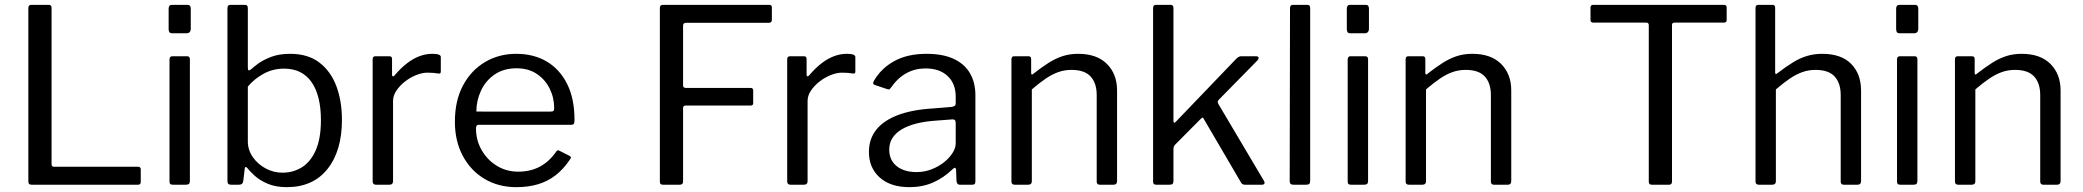

<svg xmlns="http://www.w3.org/2000/svg" viewBox="-20 -762 8591 792"><path d="M96.9 -728.4Q96.9 -742 108.7 -742H181.3Q192.7 -742 192.7 -729V-84.5Q192.7 -74.1 202.6 -74.1H548.5Q560.6 -74.1 560.6 -63.8V-11.1Q560.6 -5.8 557.9 -2.9Q555.2 0 548.7 0H110.9Q102.9 0 99.9 -3.5Q96.9 -6.9 96.9 -14.1V-728.4Z M763.3 -16.7Q763.3 -7.2 759.6 -3.6Q756 0 745.5 0H694.4Q685.2 0 682.2 -3.1Q679.2 -6.2 679.2 -14.1V-516.4Q679.2 -530 691 -530H751.8Q763.3 -530 763.3 -517.2ZM766.9 -644.3Q766.9 -624.7 749.1 -624.7H690.7Q681.5 -624.7 678.6 -629.4Q675.6 -634.1 675.6 -642V-726.2Q675.6 -742 689.5 -742H753.2Q766.9 -742 766.9 -726.8Z M933.6 0Q924.9 0 921.6 -3.8Q918.2 -7.7 918.2 -16.3V-728.4Q918.2 -742 930 -742H991.5Q1002.3 -742 1002.3 -728.2V-483Q1002.3 -472.4 1006.1 -471.8Q1009.9 -471.1 1016.9 -477.1Q1026.3 -486.3 1046.8 -500.9Q1067.3 -515.5 1099.7 -527.8Q1132.1 -540 1176.5 -540Q1250.2 -540 1297.3 -504.1Q1344.4 -468.2 1367.5 -406.6Q1390.5 -345 1390.5 -267.6Q1390.5 -139.8 1330.9 -64.9Q1271.3 10 1162.8 10Q1117.3 10 1084.4 -4Q1051.6 -18 1030.8 -37Q1010.1 -56 1000.3 -68.7Q996.3 -73.7 993.1 -73Q990 -72.4 989.4 -65.7L983.6 -15.8Q981.7 0 965.6 0ZM1002.3 -179.2Q1002.3 -143.3 1022.9 -113.9Q1043.5 -84.4 1076.1 -67.1Q1108.8 -49.7 1145 -49.7Q1189.9 -49.7 1225.9 -72.3Q1261.8 -95 1282.8 -143Q1303.8 -191.1 1303.8 -266.4Q1303.8 -367.9 1265.1 -423.4Q1226.3 -478.9 1151.7 -478.9Q1105.5 -478.9 1066.8 -457.5Q1028.1 -436.1 1002.3 -404.8Z M1530.9 0Q1523.9 0 1520.6 -3.5Q1517.2 -6.9 1517.2 -13.4V-517.1Q1517.2 -530 1528.3 -530H1586.4Q1597.2 -530 1597.2 -518.7V-454Q1597.2 -448.4 1600.3 -447.3Q1603.4 -446.2 1607.6 -451Q1633.8 -481.8 1659.5 -501.4Q1685.2 -521.1 1711.1 -530.5Q1736.9 -540 1762.8 -540Q1798.3 -540 1798.3 -527.2V-466.6Q1798.3 -457.2 1789.2 -458.6Q1780 -460.2 1768.5 -461.3Q1757.1 -462.3 1743.8 -462.3Q1722 -462.3 1697.1 -452.5Q1672.2 -442.6 1650.6 -425.7Q1629 -408.8 1615.1 -388.1Q1601.3 -367.4 1601.3 -345.7V-14.5Q1601.3 0 1585.7 0H1530.9Z M1943.5 -232.3Q1943.5 -183.4 1966.8 -142.8Q1990.1 -102.1 2029.5 -78Q2069 -53.9 2117.5 -53.9Q2168.2 -53.9 2206.9 -74.6Q2245.7 -95.3 2274.4 -136.7Q2277.6 -141.4 2280.4 -141.9Q2283.2 -142.4 2288.1 -139.9L2329.8 -118.8Q2339.1 -114 2331.7 -105Q2305.1 -65.1 2272.6 -39.6Q2240.1 -14.2 2199.8 -2.1Q2159.6 10 2110.1 10Q2035.9 10 1978.8 -24Q1921.7 -58 1889 -119.1Q1856.4 -180.2 1856.4 -259.6Q1856.4 -346.8 1889.8 -409.3Q1923.2 -471.9 1980.6 -505.9Q2037.9 -540 2109 -540Q2182.2 -540 2236 -507.8Q2289.7 -475.6 2319.8 -415Q2349.8 -354.4 2349.8 -268.5Q2349.8 -260.6 2348.4 -254Q2347 -247.4 2335.5 -247.1H1952Q1947.9 -247.1 1945.7 -242.8Q1943.5 -238.4 1943.5 -232.3ZM2249 -301.6Q2259.7 -301.6 2262.9 -304.4Q2266 -307.3 2266 -315.6Q2266 -359 2247.4 -396.6Q2228.8 -434.1 2194.2 -457.2Q2159.7 -480.3 2110.8 -480.3Q2057.4 -480.3 2020.1 -454.5Q1982.7 -428.6 1963.9 -387.6Q1945 -346.6 1945 -301.8Z M2701.9 -728.4Q2701.9 -742 2713.7 -742H3153.9Q3163.9 -742 3163.9 -731.1V-680.4Q3163.9 -667.9 3151.3 -667.9H2810.6Q2797.7 -667.9 2797.7 -656.1V-409.9Q2797.7 -399.3 2809.2 -399.3H3076.3Q3086.9 -399.3 3086.9 -388.8V-336.3Q3086.9 -326.6 3076.1 -326.6H2808.7Q2797.7 -326.6 2797.7 -315.9V-13.1Q2797.7 0 2783.6 0H2715.9Q2707.9 0 2704.9 -3.1Q2701.9 -6.2 2701.9 -14.1V-728.4Z M3240.9 0Q3233.9 0 3230.6 -3.5Q3227.2 -6.9 3227.2 -13.4V-517.1Q3227.2 -530 3238.3 -530H3296.4Q3307.2 -530 3307.2 -518.7V-454Q3307.2 -448.4 3310.3 -447.3Q3313.4 -446.2 3317.6 -451Q3343.8 -481.8 3369.5 -501.4Q3395.2 -521.1 3421.1 -530.5Q3446.9 -540 3472.8 -540Q3508.3 -540 3508.3 -527.2V-466.6Q3508.3 -457.2 3499.2 -458.6Q3490 -460.2 3478.5 -461.3Q3467.1 -462.3 3453.8 -462.3Q3432 -462.3 3407.1 -452.5Q3382.2 -442.6 3360.6 -425.7Q3339 -408.8 3325.1 -388.1Q3311.3 -367.4 3311.3 -345.7V-14.5Q3311.3 0 3295.7 0H3240.9Z M3909.1 -63.7Q3872 -28 3828.5 -9Q3785 10 3731.5 10Q3653.6 10 3608.9 -29.8Q3564.3 -69.7 3564.3 -135.3Q3564.3 -188.5 3594.5 -226.7Q3624.8 -264.9 3683.6 -287.2Q3742.5 -309.5 3827.8 -314.6L3905.8 -321.1Q3912.7 -321.9 3917.5 -325.1Q3922.3 -328.3 3922.3 -335.9V-363Q3922.3 -417.1 3888.9 -448.4Q3855.6 -479.7 3798 -479.7Q3754.6 -479.7 3718.8 -460.1Q3683 -440.4 3654.8 -400.1Q3651.5 -395 3648.8 -393.6Q3646.1 -392.2 3640.1 -394.2L3586.7 -412.2Q3583.3 -414.2 3582 -417.2Q3580.6 -420.1 3584.7 -428.2Q3614.3 -479.9 3668.9 -510Q3723.5 -540 3802 -540Q3868.9 -540 3913.6 -519.4Q3958.4 -498.7 3980.9 -460.3Q4003.5 -421.8 4003.5 -369.2V-14.7Q4003.5 -6.2 4000.5 -3.1Q3997.4 0 3990 0H3939.2Q3932.7 0 3929.4 -4.3Q3926.1 -8.7 3925.5 -16.2L3923.8 -62.3Q3921.5 -76.5 3909.1 -63.7ZM3922.3 -254.4Q3922.3 -271 3908 -269.5L3842.4 -264.5Q3796.3 -261.6 3760.1 -252.4Q3724 -243.1 3699.2 -228.2Q3674.4 -213.3 3661.2 -192.5Q3648.1 -171.7 3648.1 -144.9Q3648.1 -101.4 3678.7 -76.8Q3709.3 -52.2 3760.9 -52.2Q3793.2 -52.2 3822.7 -63.6Q3852.1 -75.1 3874.6 -93Q3897.4 -111.8 3909.8 -131.9Q3922.3 -152 3922.3 -171V-254.4Z M4165.9 0Q4152.2 0 4152.2 -13.4V-517.1Q4152.2 -530 4163.3 -530H4222.8Q4233.5 -530 4233.5 -518.7V-461.4Q4233.5 -456.1 4235.9 -454.8Q4238.4 -453.6 4242.9 -458.1Q4276.2 -484 4304.9 -502.4Q4333.5 -520.7 4363.1 -530.4Q4392.7 -540 4427.3 -540Q4504.5 -540 4546.2 -498.2Q4587.9 -456.3 4587.9 -388.9V-15.5Q4587.9 0 4573.1 0H4516.7Q4510.3 0 4507.1 -3.3Q4503.9 -6.7 4503.9 -13.4V-369.8Q4503.9 -418.9 4478.9 -446.3Q4453.9 -473.7 4400.1 -473.7Q4370.7 -473.7 4345.2 -464.5Q4319.7 -455.4 4293.9 -437.9Q4268 -420.4 4236.3 -393.2V-14.5Q4236.3 0 4220.7 0H4165.9Z M5193.5 -16.4Q5197.8 -9.9 5195.7 -4.9Q5193.6 0 5184.7 0H5115.2Q5108.7 0 5104.5 -3Q5100.2 -6 5097.4 -12.2L4945.7 -271.2Q4943.8 -275.4 4941.5 -276.6Q4939.2 -277.7 4934.1 -272.6L4828.1 -166Q4824.1 -162 4822.3 -157.4Q4820.5 -152.9 4820.5 -145.9V-16.7Q4820.5 -7.2 4817 -3.6Q4813.5 0 4803 0H4751.9Q4742.4 0 4739.5 -3.1Q4736.5 -6.2 4736.5 -14.1V-728.4Q4736.5 -742 4748.3 -742H4809.1Q4820.5 -742 4820.5 -729V-264.8Q4820.5 -257.2 4822.8 -255.8Q4825.1 -254.4 4831.1 -260.6L5078.2 -518.1Q5089.4 -530 5099.1 -530H5160Q5170.4 -530 5171.8 -524.6Q5173.1 -519.2 5165.3 -511.1L5007.3 -350.3Q5003.9 -346.6 5003.2 -343Q5002.6 -339.4 5006 -332.7L5193.5 -16.4Z M5384.5 -16.7Q5384.5 -7.2 5380.9 -3.6Q5377.2 0 5366.8 0H5315.4Q5300 0 5300 -14.1L5301.3 -728.4Q5301.3 -742 5313.1 -742H5373.1Q5384.5 -742 5384.5 -729Z M5623.3 -16.7Q5623.3 -7.2 5619.6 -3.6Q5616 0 5605.5 0H5554.4Q5545.2 0 5542.2 -3.1Q5539.2 -6.2 5539.2 -14.1V-516.4Q5539.2 -530 5551 -530H5611.8Q5623.3 -530 5623.3 -517.2ZM5626.9 -644.3Q5626.9 -624.7 5609.1 -624.7H5550.7Q5541.5 -624.7 5538.6 -629.4Q5535.6 -634.1 5535.6 -642V-726.2Q5535.6 -742 5549.5 -742H5613.2Q5626.9 -742 5626.9 -726.8Z M5791.9 0Q5778.2 0 5778.2 -13.4V-517.1Q5778.2 -530 5789.3 -530H5848.8Q5859.5 -530 5859.5 -518.7V-461.4Q5859.5 -456.1 5861.9 -454.8Q5864.4 -453.6 5868.9 -458.1Q5902.2 -484 5930.9 -502.4Q5959.5 -520.7 5989.1 -530.4Q6018.7 -540 6053.3 -540Q6130.5 -540 6172.2 -498.2Q6213.9 -456.3 6213.9 -388.9V-15.5Q6213.9 0 6199.1 0H6142.7Q6136.3 0 6133.1 -3.3Q6129.9 -6.7 6129.9 -13.4V-369.8Q6129.9 -418.9 6104.9 -446.3Q6079.9 -473.7 6026.1 -473.7Q5996.7 -473.7 5971.2 -464.5Q5945.7 -455.4 5919.9 -437.9Q5894 -420.4 5862.3 -393.2V-14.5Q5862.3 0 5846.7 0H5791.9Z M6540.8 -730.6Q6540.8 -736.2 6543.5 -739.1Q6546.2 -742 6552.7 -742H7090.6Q7097 -742 7099.8 -739.1Q7102.5 -736.2 7102.5 -730.6V-679Q7102.5 -668.7 7090.7 -668.7H6887.6Q6877 -668.7 6877 -659.4V-13.3Q6877 0 6865.3 0H6793.4Q6781.2 0 6781.2 -12.8V-658.3Q6781.2 -668.7 6770.9 -668.7H6552.9Q6540.8 -668.7 6540.8 -679Z M7235.2 0Q7221.5 0 7221.5 -13.4V-729.1Q7221.5 -742 7232.5 -742H7291.8Q7302.5 -742 7302.5 -730.4V-463.3Q7302.5 -458 7304.9 -456.9Q7307.4 -455.8 7311.9 -460Q7347.4 -487.3 7376.5 -505Q7405.5 -522.7 7434.4 -531.3Q7463.3 -540 7496.6 -540Q7574.9 -540 7615.9 -498.6Q7656.9 -457.2 7656.9 -388V-15.5Q7656.9 0 7642.1 0H7585.7Q7579.3 0 7576.1 -3.3Q7572.9 -6.7 7572.9 -13.4V-369.8Q7572.9 -418.9 7548 -446.3Q7523.1 -473.7 7469.4 -473.7Q7439.9 -473.7 7414.5 -464.5Q7389 -455.4 7363.1 -437.9Q7337.3 -420.4 7305.5 -393.2V-14.5Q7305.5 0 7289.9 0H7235.2Z M7889.3 -16.7Q7889.3 -7.2 7885.6 -3.6Q7882 0 7871.5 0H7820.4Q7811.2 0 7808.2 -3.1Q7805.2 -6.2 7805.2 -14.1V-516.4Q7805.2 -530 7817 -530H7877.8Q7889.3 -530 7889.3 -517.2ZM7892.9 -644.3Q7892.9 -624.7 7875.1 -624.7H7816.7Q7807.5 -624.7 7804.6 -629.4Q7801.6 -634.1 7801.6 -642V-726.2Q7801.6 -742 7815.5 -742H7879.2Q7892.9 -742 7892.9 -726.8Z M8057.9 0Q8044.2 0 8044.2 -13.4V-517.1Q8044.2 -530 8055.3 -530H8114.8Q8125.5 -530 8125.5 -518.7V-461.4Q8125.5 -456.1 8127.9 -454.8Q8130.4 -453.6 8134.9 -458.1Q8168.2 -484 8196.9 -502.4Q8225.5 -520.7 8255.1 -530.4Q8284.7 -540 8319.3 -540Q8396.5 -540 8438.2 -498.2Q8479.9 -456.3 8479.9 -388.9V-15.5Q8479.9 0 8465.1 0H8408.7Q8402.3 0 8399.1 -3.3Q8395.9 -6.7 8395.9 -13.4V-369.8Q8395.9 -418.9 8370.9 -446.3Q8345.9 -473.7 8292.1 -473.7Q8262.7 -473.7 8237.2 -464.5Q8211.7 -455.4 8185.9 -437.9Q8160 -420.4 8128.3 -393.2V-14.5Q8128.3 0 8112.7 0H8057.9Z"/></svg>

Font: Libre Franklin Thin
Style: Regular
Weight: 100
Designer: Pablo Impallari, Rodrigo Fuenzalida, Nhung Nguyen
Foundry: Impallari Type
Version: Version 3.000